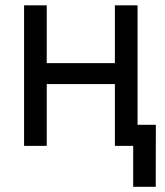

<svg xmlns="http://www.w3.org/2000/svg" viewBox="-20 -556 629 732"><path d="M437.5 -315.4V-235.4H137.7V-315.4ZM158.2 -535.6V0H71.8V-535.6ZM504.4 -535.6V0H418V-535.6ZM487.8 156.2V0H451.2V-80.1H574.2L573.7 156.2Z"/></svg>

Font: Inter 20pt
Style: Regular
Weight: 400
Version: Version 4.001;git-66647c0bb